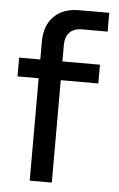

<svg xmlns="http://www.w3.org/2000/svg" viewBox="-53 -767 499 805"><g transform="rotate(5 197.0 -365.0)"><path d="M103 0V-431H14V-510H103V-585Q103 -653 141.5 -691.5Q180 -730 248 -730H374V-651H266Q232 -651 214 -632Q196 -613 196 -579V-510H354V-431H196V0Z"/></g></svg>

Font: MuseoModerno SemiBold
Style: Regular
Weight: 400
Version: Version 1.001